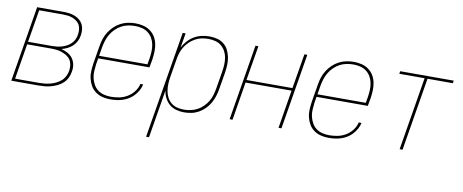

<svg xmlns="http://www.w3.org/2000/svg" viewBox="-65 -806 3130 1299"><g transform="rotate(10 1500.0 -156.5)"><path d="M16 0 102 -520H282Q302 -520 322 -517.5Q342 -515 360 -508Q378 -501 393 -489Q408 -477 417 -460Q426 -443 427.5 -423Q429 -403 426 -383Q423 -363 413.5 -343.5Q404 -324 388 -309Q372 -294 352.5 -284.5Q333 -275 313 -270Q336 -264 357 -252.5Q378 -241 391.5 -222.5Q405 -204 409.5 -180Q414 -156 409 -131Q406 -109 396 -88.5Q386 -68 369 -52Q352 -36 331 -26Q310 -16 288.5 -10Q267 -4 245.5 -2Q224 0 203 0ZM82 -279H246Q263 -279 280.5 -281Q298 -283 314.5 -288Q331 -293 347 -301.5Q363 -310 376 -323Q389 -336 396.5 -352.5Q404 -369 406 -385Q409 -403 407.5 -420Q406 -437 398.5 -451.5Q391 -466 377.5 -476Q364 -486 348.5 -492Q333 -498 316 -500Q299 -502 282 -502H119ZM39 -18H203Q222 -18 241.5 -20Q261 -22 280.5 -27Q300 -32 318.5 -41Q337 -50 352.5 -63.5Q368 -77 377.5 -96Q387 -115 390 -134Q393 -154 390.5 -173.5Q388 -193 378 -208.5Q368 -224 352 -234Q336 -244 318 -250.5Q300 -257 281 -259Q262 -261 242 -261H79Z M696 8Q668 8 642.5 1.5Q617 -5 596 -20Q575 -35 562 -57Q549 -79 542.5 -105Q536 -131 537.5 -158.5Q539 -186 543 -213L563 -333Q567 -359 575 -384Q583 -409 597.5 -432Q612 -455 632 -474Q652 -493 676 -505.5Q700 -518 726 -523Q752 -528 777 -528Q805 -528 831 -521.5Q857 -515 878 -500Q899 -485 912.5 -463Q926 -441 931.5 -415Q937 -389 936 -361.5Q935 -334 931 -307L921 -251H569L562 -210Q559 -186 557.5 -161Q556 -136 561.5 -113Q567 -90 578.5 -69.5Q590 -49 608 -35.5Q626 -22 649.5 -16Q673 -10 697 -10Q726 -10 754.5 -15.5Q783 -21 809.5 -36.5Q836 -52 855 -77Q874 -102 880 -130H899Q895 -109 884 -89Q873 -69 857.5 -52Q842 -35 822.5 -23Q803 -11 781.5 -4Q760 3 738.5 5.5Q717 8 696 8ZM572 -269H904L911 -310Q915 -334 916 -359Q917 -384 912.5 -407Q908 -430 896.5 -450Q885 -470 867 -484Q849 -498 825.5 -504Q802 -510 777 -510Q754 -510 730.5 -505.5Q707 -501 685 -489.5Q663 -478 644.5 -460Q626 -442 613.5 -421Q601 -400 593.5 -376.5Q586 -353 582 -330Z M980 215 1102 -520H1122L1105 -420Q1118 -445 1137.5 -466.5Q1157 -488 1181 -502Q1205 -516 1232 -522Q1259 -528 1285 -528Q1312 -528 1337.5 -521.5Q1363 -515 1383 -499.5Q1403 -484 1414.5 -461.5Q1426 -439 1431.5 -413.5Q1437 -388 1436 -361Q1435 -334 1431 -307L1411 -187Q1407 -162 1399 -137.5Q1391 -113 1378 -90Q1365 -67 1345.5 -47.5Q1326 -28 1302.5 -15Q1279 -2 1253.5 3Q1228 8 1203 8Q1175 8 1148.5 0.5Q1122 -7 1102.5 -24Q1083 -41 1070.5 -65Q1058 -89 1055 -116L1000 215ZM1200 -10Q1223 -10 1246.5 -15Q1270 -20 1291.5 -31.5Q1313 -43 1331 -61Q1349 -79 1361.5 -100Q1374 -121 1380.5 -144Q1387 -167 1391 -190L1411 -310Q1415 -334 1416 -358.5Q1417 -383 1413 -406Q1409 -429 1398 -449Q1387 -469 1369.5 -483.5Q1352 -498 1329 -504Q1306 -510 1281 -510Q1258 -510 1235 -505.5Q1212 -501 1190.5 -489Q1169 -477 1151 -459.5Q1133 -442 1120.5 -421Q1108 -400 1101 -377Q1094 -354 1091 -331L1071 -211Q1067 -187 1066 -162.5Q1065 -138 1069 -115Q1073 -92 1083.5 -71.5Q1094 -51 1111.5 -36.5Q1129 -22 1152 -16Q1175 -10 1200 -10Z M1516 0 1602 -520H1622L1582 -281H1898L1938 -520H1958L1872 0H1852L1895 -263H1579L1536 0Z M2196 8Q2168 8 2142.5 1.5Q2117 -5 2096 -20Q2075 -35 2062 -57Q2049 -79 2042.5 -105Q2036 -131 2037.5 -158.5Q2039 -186 2043 -213L2063 -333Q2067 -359 2075 -384Q2083 -409 2097.5 -432Q2112 -455 2132 -474Q2152 -493 2176 -505.5Q2200 -518 2226 -523Q2252 -528 2277 -528Q2305 -528 2331 -521.5Q2357 -515 2378 -500Q2399 -485 2412.5 -463Q2426 -441 2431.5 -415Q2437 -389 2436 -361.5Q2435 -334 2431 -307L2421 -251H2069L2062 -210Q2059 -186 2057.5 -161Q2056 -136 2061.5 -113Q2067 -90 2078.5 -69.5Q2090 -49 2108 -35.5Q2126 -22 2149.5 -16Q2173 -10 2197 -10Q2226 -10 2254.5 -15.5Q2283 -21 2309.5 -36.5Q2336 -52 2355 -77Q2374 -102 2380 -130H2399Q2395 -109 2384 -89Q2373 -69 2357.5 -52Q2342 -35 2322.5 -23Q2303 -11 2281.5 -4Q2260 3 2238.5 5.5Q2217 8 2196 8ZM2072 -269H2404L2411 -310Q2415 -334 2416 -359Q2417 -384 2412.5 -407Q2408 -430 2396.5 -450Q2385 -470 2367 -484Q2349 -498 2325.5 -504Q2302 -510 2277 -510Q2254 -510 2230.5 -505.5Q2207 -501 2185 -489.5Q2163 -478 2144.5 -460Q2126 -442 2113.5 -421Q2101 -400 2093.5 -376.5Q2086 -353 2082 -330Z M2684 0 2767 -502H2593L2596 -520H2964L2961 -502H2787L2704 0Z"/></g></svg>

Font: Iosevka Thin Oblique
Style: Regular
Weight: 100
Italic angle: -9°
Monospace: yes
Designer: Belleve Invis
Foundry: Belleve Invis
Version: Version 32.5.0; ttfautohint (v1.8.4)